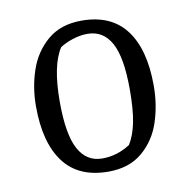

<svg xmlns="http://www.w3.org/2000/svg" viewBox="-61 -533 596 602"><g transform="rotate(-10 236.5 -231.5)"><path d="M49 -232Q49 -292 67.5 -346.5Q86 -401 128 -436.5Q170 -472 236 -472Q330 -472 377 -410Q424 -348 424 -232Q424 -171 406 -116.5Q388 -62 346 -26.5Q304 9 238 9Q143 9 96 -53.5Q49 -116 49 -232ZM315 -62Q332 -89 340 -129.5Q348 -170 348 -233Q348 -336 322.5 -382Q297 -428 247 -428Q224 -428 199.5 -420Q175 -412 159 -401Q125 -349 125 -233Q125 -129 150.5 -82Q176 -35 226 -35Q273 -35 315 -62Z"/></g></svg>

Font: Grenze Light
Style: Regular
Weight: 300
Designer: Renata Polastri
Foundry: Omnibus-Type
Version: Version 1.002; ttfautohint (v1.8)